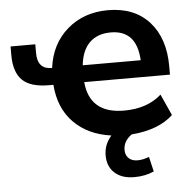

<svg xmlns="http://www.w3.org/2000/svg" viewBox="-53 -602 835 854"><g transform="rotate(-5 364.5 -175.0)"><path d="M463.9 -450.2Q404.3 -450.2 369.1 -416Q334 -381.8 327.1 -315.4H585.9Q579.1 -450.2 463.9 -450.2ZM14.6 -387.7V-426.8H125V-387.7Q125 -315.4 188.5 -315.4H190.4Q204.1 -421.9 277.8 -485.8Q351.6 -549.8 460 -549.8Q577.1 -549.8 643.6 -476.6Q710 -403.3 710 -277.3V-240.2H327.1Q339.8 -98.6 493.2 -98.6Q596.7 -98.6 660.2 -155.3L703.1 -60.5Q638.7 0 517.6 9.8Q479.5 36.1 479.5 76.2Q479.5 99.6 494.1 113.3Q508.8 127 533.2 127Q557.6 127 585 116.2L600.6 182.6Q561.5 200.2 512.7 200.2Q457 200.2 425.3 171.4Q393.6 142.6 393.6 92.8Q393.6 44.9 426.8 6.8Q322.3 -7.8 259.8 -71.8Q197.3 -135.7 189.5 -240.2H170.9Q86.9 -240.2 50.8 -276.4Q14.6 -312.5 14.6 -387.7Z"/></g></svg>

Font: Min Sans Bold
Style: Regular
Weight: 700
Designer: Jinseong-Kim, NotoSansCJK, Nunito
Foundry: Jinseong-Kim
Version: Version 1.400;Glyphs 3.1.2 (3151)